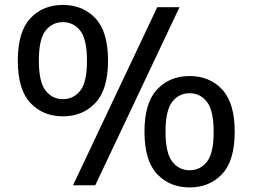

<svg xmlns="http://www.w3.org/2000/svg" viewBox="-20 -770 1050 798"><path d="M241.5 -286.5Q159 -286.5 106.5 -342Q54 -397.5 54 -518Q54 -638 106 -693.8Q158 -749.5 241.5 -749.5Q324.5 -749.5 376.8 -693.8Q429 -638 429 -518Q429 -397.5 376.2 -342Q323.5 -286.5 241.5 -286.5ZM283.5 0 633.5 -740H726L376 0ZM241.5 -358Q285.5 -358 313.5 -393Q341.5 -428 341.5 -517.5Q341.5 -607 313.5 -642.5Q285.5 -678 241.5 -678Q197 -678 169.2 -642.5Q141.5 -607 141.5 -518.5Q141.5 -429.5 169.2 -393.8Q197 -358 241.5 -358ZM768 9Q685.5 9 633 -46.5Q580.5 -102 580.5 -222.5Q580.5 -342.5 632.8 -398.2Q685 -454 768 -454Q851 -454 903.2 -398.2Q955.5 -342.5 955.5 -222.5Q955.5 -102 903 -46.5Q850.5 9 768 9ZM768 -62.5Q812 -62.5 840 -97.5Q868 -132.5 868 -221.5Q868 -311 840 -346.8Q812 -382.5 768 -382.5Q724 -382.5 696 -347Q668 -311.5 668 -223Q668 -134 696 -98.2Q724 -62.5 768 -62.5Z"/></svg>

Font: Encode Sans SmExp Md
Style: Regular
Weight: 500
Width: 6
Designer: Multiple Designers
Foundry: Impallari Type
Version: Version 3.002; ttfautohint (v1.8.3) -l 8 -r 50 -G 200 -x 14 